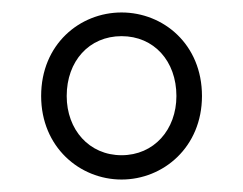

<svg xmlns="http://www.w3.org/2000/svg" viewBox="-20 -778 390 308"><path d="M175 -490C242 -490 304 -542 304 -624C304 -707 242 -758 175 -758C108 -758 46 -707 46 -624C46 -542 108 -490 175 -490ZM175 -529C123 -529 87 -570 87 -624C87 -680 123 -720 175 -720C227 -720 263 -680 263 -624C263 -570 227 -529 175 -529Z"/></svg>

Font: Noto Sans HK Light
Style: Regular
Weight: 300
Designer: Ryoko NISHIZUKA 西塚涼子 (kana, bopomofo & ideographs); Paul D. Hunt (Latin, Greek & Cyrillic); Sandoll Communications 산돌커뮤니
Foundry: Adobe
Version: Version 2.004;hotconv 1.0.118;makeotfexe 2.5.65603